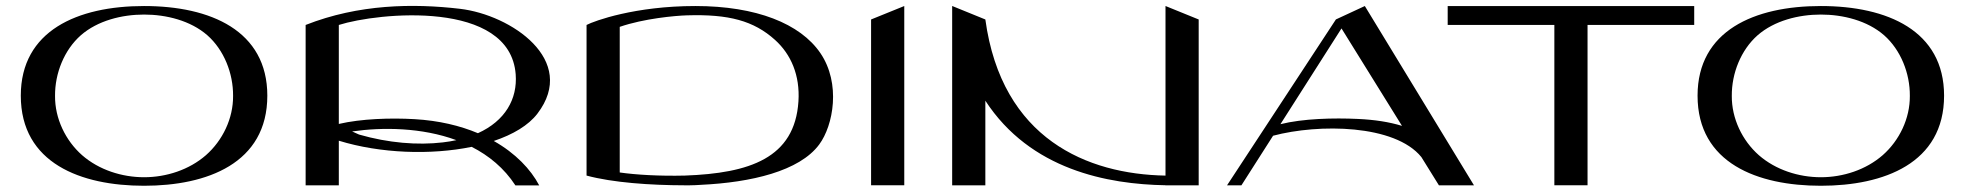

<svg xmlns="http://www.w3.org/2000/svg" viewBox="-20 -615 6519 637"><path d="M458 -595C458 -595 458 -595 458 -595C457.9 -595 457.9 -595 457.9 -595C237.3 -595 49 -513.3 49 -297.6C49 -72.9 249.3 1.3 457.9 1.3C457.9 1.3 457.9 1.3 458 1.3C458 1.3 458 1.3 458 1.3C666.6 1.3 866.9 -72.9 866.9 -297.6C866.9 -513.3 678.7 -595 458 -595ZM663.3 -100.2C607.4 -51.4 531.6 -27 458 -27C384.4 -27 308.4 -51.3 252.5 -100C197.2 -148.7 162 -222 162.6 -296.8C162 -371.7 192.9 -449.2 248.2 -498C304.1 -546.7 384.3 -566.7 458 -566.7C531.6 -566.7 611.9 -546.8 667.8 -498.1C723.1 -449.4 753.9 -371.7 753.3 -296.8C753.9 -222 718.6 -148.9 663.3 -100.2Z M1618.2 -147.3C1681.9 -168.6 1733.3 -199.1 1763 -238C1898.4 -415.3 1675.8 -565.8 1505.9 -585.8C1351.1 -603.9 1170.1 -601.6 994 -532.2V-0.2H1104.1V-148.2C1242.4 -105.6 1409.9 -100.1 1544.9 -127.8C1601.9 -98.8 1652.5 -57.4 1689.9 0H1768.9C1740.9 -53.1 1690.6 -106.4 1618.2 -147.3ZM1449.2 -142.6C1365.5 -132.7 1268.3 -140.6 1171.2 -168.6C1171.7 -168.5 1162.6 -172.3 1148.2 -178.9C1248.7 -193.4 1379.5 -192.3 1494.1 -150C1479.9 -146.9 1464.9 -144.4 1449.2 -142.6ZM1355 -219.7C1276.5 -224.3 1178 -221.1 1104.1 -203.8V-532.2C1234.3 -573.5 1671.7 -617 1690.9 -368.5C1697.2 -286.5 1655.8 -213.8 1565.6 -173.1C1506.7 -197.9 1436.5 -215 1355 -219.7Z M2701.8 -438.8C2635 -536.8 2488.9 -595 2287.1 -595C2086.9 -595 1952.3 -545.9 1926 -532.2H1926V-32.5C2012.3 -9.2 2137.2 -0.4 2251.3 -0.2C2251.3 -0.2 2251.3 -0.2 2251.3 -0.2C2251.6 -0.2 2251.9 -0.2 2252.2 -0.2C2257.5 -0.2 2262.9 -0.2 2268.1 -0.2C2280.9 -0.3 2293.4 -0.9 2305.7 -1.8C2472.1 -9.7 2632.4 -47.1 2697.9 -135.6C2744.9 -199 2770.4 -338.1 2701.8 -438.8ZM2629 -278.6C2616.8 -90.2 2466.7 -40.2 2252.3 -32.5C2168.8 -30.4 2089.9 -35.1 2036.1 -42.8V-525.9C2116.5 -553.6 2219.7 -562.9 2258.9 -564.1C2397.8 -568.4 2480.6 -546.3 2551.3 -482.6C2604.1 -435 2634.6 -365.5 2629 -278.6Z M2870 -550.4V-0.3H2980.1V-595Z M3846.8 -595.1V-32.4C3588.1 -36.9 3303.5 -153.2 3249.1 -550.4L3139 -595.2C3139 -595.1 3139 -595.1 3139 -595.1L3139 -595.1V-0.2H3249.1V-280.9C3398.5 -51.4 3655.2 -3.6 3846.8 -0.4V-0.2H3956.9V-550.4Z M4508.1 -595 4412.3 -550.6 4412.2 -550.6 4051 -0.2H4098.7L4203.7 -164.7C4355.7 -205 4607.6 -202.4 4695.7 -93.9L4753.9 -0.2H4870.2ZM4485.2 -220.4C4404.4 -224.2 4302.6 -221.7 4228.1 -203L4430.7 -520.7L4631.4 -197.4C4588.2 -210.5 4541.2 -217.8 4485.2 -220.4Z M4783 -594.9V-532.2H5136.9V-0.3H5247V-532.2H5600.9V-594.9Z M6021 -595C6021 -595 6021 -595 6021 -595C6020.9 -595 6020.9 -595 6020.9 -595C5800.3 -595 5612 -513.3 5612 -297.6C5612 -72.9 5812.3 1.3 6020.9 1.3C6020.9 1.3 6020.9 1.3 6021 1.3C6021 1.3 6021 1.3 6021 1.3C6229.6 1.3 6429.9 -72.9 6429.9 -297.6C6429.9 -513.3 6241.7 -595 6021 -595ZM6226.3 -100.2C6170.4 -51.4 6094.6 -27 6021 -27C5947.4 -27 5871.4 -51.3 5815.5 -100C5760.2 -148.7 5725 -222 5725.6 -296.8C5725 -371.7 5755.9 -449.2 5811.2 -498C5867.1 -546.7 5947.3 -566.7 6021 -566.7C6094.6 -566.7 6174.9 -546.8 6230.8 -498.1C6286.1 -449.4 6316.9 -371.7 6316.3 -296.8C6316.9 -222 6281.6 -148.9 6226.3 -100.2Z"/></svg>

Font: Novoposelensky
Style: Regular
Weight: 400
Designer: Sasha Pavljenko
Version: Version 1.002;Fontself Maker 3.5.4